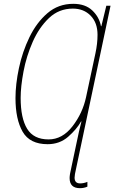

<svg xmlns="http://www.w3.org/2000/svg" viewBox="-20 -744 598 1004"><path d="M437 232V207Q418 215 399 215Q370 215 370 185Q370 171 378 137L558 -714H536L510 -607H508Q499 -655 462.5 -689.5Q426 -724 363 -724Q285 -724 228 -675Q171 -626 134 -549.5Q97 -473 79 -388Q61 -303 61 -231Q61 -120 98.5 -55Q136 10 229 10Q292 10 336.5 -29Q381 -68 404 -109H406Q393 -60 381 0L352 137Q344 170 344 187Q344 240 398 240Q419 240 437 232ZM88 -232Q88 -291 103 -370.5Q118 -450 151 -525Q184 -600 236 -649.5Q288 -699 361 -699Q418 -699 454 -662Q490 -625 490 -562Q490 -516 479 -465L430 -236Q412 -152 359 -83.5Q306 -15 234 -15Q156 -15 122 -70.5Q88 -126 88 -232Z"/></svg>

Font: Noto Sans Display SemiCondensed Thin
Style: Italic
Weight: 250
Width: 4
Designer: Monotype Design team
Foundry: Monotype Imaging Inc.
Version: 1.000